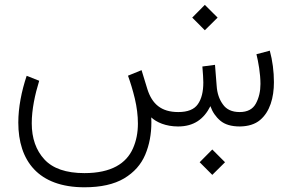

<svg xmlns="http://www.w3.org/2000/svg" viewBox="-20 -523 1208 794"><path d="M805.7 147.9 857.9 200.2 910.6 147.9 857.9 95.2ZM774.9 -450.2 827.1 -397.9 879.9 -450.2 827.1 -502.9ZM716.3 0C782.2 0 823.2 -30.8 850.1 -84C858.4 -60.1 872.1 -40 891.1 -23.9C910.2 -7.8 937 0 972.2 0C1006.8 -0.5 1034.7 -9.3 1055.2 -26.4C1096.2 -60.5 1112.8 -119.1 1112.8 -183.1C1112.8 -227.5 1106.9 -272.9 1095.7 -313.5L1040.5 -298.8C1048.3 -267.1 1057.1 -219.2 1057.1 -175.8C1057.1 -145 1050.8 -118.2 1038.1 -94.7C1025.4 -71.3 1002.9 -59.6 971.2 -59.6C939.5 -59.6 916 -70.3 901.4 -91.8C886.2 -112.8 877.9 -138.2 876 -168L869.1 -254.9L816.9 -248C819.3 -218.3 820.8 -197.8 820.8 -182.1C820.8 -143.6 813.5 -113.8 798.3 -92.3C783.2 -70.3 755.9 -59.6 717.3 -59.6C645.5 -59.6 608.9 -94.2 589.8 -153.3L565.4 -232.9L509.3 -210C519.5 -181.6 529.3 -149.9 537.6 -115.2C545.9 -80.1 550.3 -45.4 550.3 -11.7C550.3 25.9 543.5 60.1 529.8 90.8C502.4 152.8 440.4 192.9 329.1 192.9C253.4 192.9 198.2 173.8 163.6 136.2C128.9 98.6 111.3 48.8 111.3 -13.2C111.3 -70.3 124.5 -131.8 142.1 -189L90.3 -209.5C68.8 -145.5 55.7 -78.1 55.7 -16.1C55.7 141.6 138.2 251.5 329.1 251.5C397 251.5 451.7 239.3 493.2 214.8C534.7 189.9 563.5 157.2 580.6 116.7C597.7 76.2 606 31.7 606 -16.6C606 -23.4 606 -30.3 605.5 -37.6C626.5 -17.6 665.5 0 716.3 0Z"/></svg>

Font: Vazirmatn ExtraLight
Style: Regular
Weight: 200
Designer: Saber Rastikerdar
Foundry: Saber Rastikerdar
Version: Version 33.003